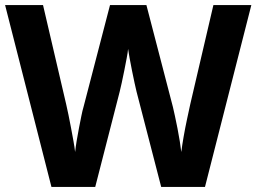

<svg xmlns="http://www.w3.org/2000/svg" viewBox="-20 -800 1007 754"><path d="M967 -780 785 -66H613L516 -441Q513 -452 508.5 -474Q504 -496 498.5 -522Q493 -548 489 -571.5Q485 -595 483 -608Q482 -595 477.5 -571.5Q473 -548 468 -522.5Q463 -497 458 -474.5Q453 -452 450 -440L354 -66H182L0 -780H149L240 -390Q244 -373 249 -348.5Q254 -324 259 -297.5Q264 -271 268.5 -246Q273 -221 275 -203Q277 -222 281 -246.5Q285 -271 290 -296.5Q295 -322 299.5 -344.5Q304 -367 308 -380L412 -780H555L659 -380Q662 -367 667 -344.5Q672 -322 677 -296Q682 -270 686 -245.5Q690 -221 692 -203Q695 -228 701 -262.5Q707 -297 714.5 -332Q722 -367 727 -390L818 -780Z"/></svg>

Font: Noto Sans Malayalam UI
Style: Regular
Weight: 400
Designer: Jelle Bosma - Monotype Design Team
Foundry: Monotype Imaging Inc.
Version: Version 2.104